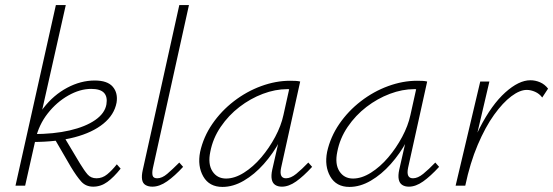

<svg xmlns="http://www.w3.org/2000/svg" viewBox="-20 -731 2178 756"><path d="M41 0 200 -711H239L79 0ZM347 4Q318 4 300 -16Q282 -36 259 -74L194 -186L231 -194L295 -87Q312 -59 325 -44Q338 -29 360 -29Q383 -29 402 -44.5Q421 -60 440 -84L455 -67Q428 -33 402.5 -14.5Q377 4 347 4ZM109 -172 110 -203Q192 -203 254.5 -217.5Q317 -232 355 -258.5Q393 -285 399 -320Q404 -350 389.5 -365.5Q375 -381 339 -381Q295 -381 249 -355Q203 -329 168 -284.5Q133 -240 120 -183H95Q111 -254 151 -305.5Q191 -357 244.5 -385.5Q298 -414 353 -414Q403 -414 424 -389.5Q445 -365 439 -327Q430 -279 387 -244Q344 -209 273.5 -190.5Q203 -172 109 -172Z M580 4Q564 4 553 -2.5Q542 -9 539.5 -24Q537 -39 542 -61L686 -711H724L582 -69Q578 -50 581 -39.5Q584 -29 599 -29Q618 -29 638.5 -46.5Q659 -64 686 -91L701 -74Q668 -38 638 -17Q608 4 580 4Z M856 5Q804 5 780.5 -36Q757 -77 768 -133Q781 -192 816 -243Q851 -294 901 -332.5Q951 -371 1008.5 -392Q1066 -413 1122 -413Q1134 -413 1144 -412.5Q1154 -412 1162 -410L1087 -71Q1078 -29 1106 -29Q1125 -29 1146.5 -46.5Q1168 -64 1194 -91L1209 -74Q1175 -37 1146 -16.5Q1117 4 1090 4Q1074 4 1063.5 -3Q1053 -10 1050 -25Q1047 -40 1052 -63L1093 -243L1120 -277Q1109 -226 1082 -176Q1055 -126 1018.5 -85Q982 -44 940 -19.5Q898 5 856 5ZM870 -28Q904 -28 940.5 -51Q977 -74 1008.5 -111Q1040 -148 1063.5 -192Q1087 -236 1096 -278L1122 -395L1142 -378Q1137 -379 1128 -379.5Q1119 -380 1111 -380Q1064 -380 1015 -361.5Q966 -343 923 -310Q880 -277 849 -231.5Q818 -186 808 -133Q798 -85 816.5 -56.5Q835 -28 870 -28Z M1356 5Q1304 5 1280.5 -36Q1257 -77 1268 -133Q1281 -192 1316 -243Q1351 -294 1401 -332.5Q1451 -371 1508.5 -392Q1566 -413 1622 -413Q1634 -413 1644 -412.5Q1654 -412 1662 -410L1587 -71Q1578 -29 1606 -29Q1625 -29 1646.5 -46.5Q1668 -64 1694 -91L1709 -74Q1675 -37 1646 -16.5Q1617 4 1590 4Q1574 4 1563.5 -3Q1553 -10 1550 -25Q1547 -40 1552 -63L1593 -243L1620 -277Q1609 -226 1582 -176Q1555 -126 1518.5 -85Q1482 -44 1440 -19.5Q1398 5 1356 5ZM1370 -28Q1404 -28 1440.5 -51Q1477 -74 1508.5 -111Q1540 -148 1563.5 -192Q1587 -236 1596 -278L1622 -395L1642 -378Q1637 -379 1628 -379.5Q1619 -380 1611 -380Q1564 -380 1515 -361.5Q1466 -343 1423 -310Q1380 -277 1349 -231.5Q1318 -186 1308 -133Q1298 -85 1316.5 -56.5Q1335 -28 1370 -28Z M1790 0Q1821 -134 1868.5 -226.5Q1916 -319 1969.5 -367Q2023 -415 2068 -415Q2088 -415 2106.5 -407Q2125 -399 2138 -382L2115 -347Q2104 -362 2087 -369.5Q2070 -377 2054 -377Q2027 -377 1993.5 -352Q1960 -327 1925.5 -279Q1891 -231 1861 -160.5Q1831 -90 1812 0ZM1774 0 1871 -410H1907L1811 0Z"/></svg>

Font: Ysabeau Infant ExtraLight
Style: Italic
Weight: 250
Italic angle: -12°
Designer: Christian Thalmann (Catharsis Fonts)
Version: Version 2.001;gftools[0.9.30]; featfreeze: ss01,ss02,lnum